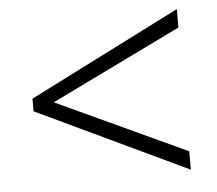

<svg xmlns="http://www.w3.org/2000/svg" viewBox="-41 -602 633 561"><g transform="rotate(-5 275.5 -321.5)"><path d="M54 -296V-333L497 -557V-503L115 -317L497 -140V-86Z"/></g></svg>

Font: Noto Sans Devanagari Light
Style: Regular
Weight: 300
Version: Version 2.003